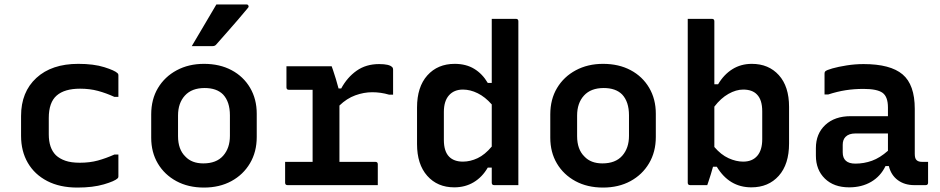

<svg xmlns="http://www.w3.org/2000/svg" viewBox="-20 -835 4240 866"><path d="M333 -547Q403 -547 450.5 -532Q498 -517 510 -505Q514 -502 514 -496V-398H496Q459 -415 422 -425Q385 -435 341 -435Q271 -435 235.5 -404Q200 -373 200 -303V-229Q200 -167 232 -135Q249 -119 275 -110Q301 -101 340 -101Q385 -101 421.5 -111Q458 -121 496 -138H514V-39Q514 -34 511 -31Q498 -18 448.5 -3.5Q399 11 329 11Q250 11 193 -18.5Q136 -48 105.5 -100.5Q75 -153 75 -222V-312Q75 -420 144 -483.5Q213 -547 333 -547Z M900 -547Q971 -547 1024.5 -518.5Q1078 -490 1108 -439Q1138 -388 1138 -322V-217Q1138 -150 1107.5 -98.5Q1077 -47 1023.5 -18Q970 11 900 11Q829 11 775.5 -18Q722 -47 692 -97.5Q662 -148 662 -214V-319Q662 -387 692.5 -438Q723 -489 777 -518Q831 -547 900 -547ZM903 -438Q845 -438 814 -404Q783 -370 783 -314V-221Q783 -161 816 -129Q845 -98 897 -98Q956 -98 986.5 -132.5Q1017 -167 1017 -222V-315Q1017 -376 986 -409Q957 -438 903 -438ZM956 -815H1092Q1098 -815 1100.5 -809.5Q1103 -804 1098 -799Q1074 -770 1052.5 -745Q1031 -720 1008 -694Q985 -668 956 -635Q950 -627 939 -627H845Q872 -673 900 -720Q928 -767 956 -815Z M1266 -105H1390V-430H1283Q1272 -430 1272 -441V-536H1476Q1476 -536 1482 -519Q1488 -502 1495 -478.5Q1502 -455 1507 -436H1519Q1546 -486 1588.5 -516Q1631 -546 1690 -546Q1737 -546 1749 -532Q1753 -529 1753 -521V-408H1735Q1698 -419 1659 -419Q1621 -419 1582.5 -405Q1544 -391 1511 -359V-105H1673Q1684 -105 1684 -94V0H1277Q1266 0 1266 -11Z M2031 -547Q2082 -547 2119 -524.5Q2156 -502 2180 -461H2198V-750H2307Q2318 -750 2318 -739V0H2209Q2198 0 2198 -11V-79H2180Q2155 -36 2116.5 -13Q2078 10 2029 10Q1953 10 1907 -42Q1861 -94 1861 -185V-350Q1861 -443 1907.5 -495Q1954 -547 2031 -547ZM2006 -128Q2028 -106 2068 -106Q2101 -106 2134 -121.5Q2167 -137 2198 -174V-364Q2168 -398 2134.5 -414.5Q2101 -431 2068 -431Q2028 -431 2005 -405Q1982 -379 1982 -330V-204Q1982 -152 2006 -128Z M2700 -547Q2771 -547 2824.5 -518.5Q2878 -490 2908 -439Q2938 -388 2938 -322V-217Q2938 -150 2907.5 -98.5Q2877 -47 2823.5 -18Q2770 11 2700 11Q2629 11 2575.5 -18Q2522 -47 2492 -97.5Q2462 -148 2462 -214V-319Q2462 -387 2492.5 -438Q2523 -489 2577 -518Q2631 -547 2700 -547ZM2703 -438Q2645 -438 2614 -404Q2583 -370 2583 -314V-221Q2583 -161 2616 -129Q2645 -98 2697 -98Q2756 -98 2786.5 -132.5Q2817 -167 2817 -222V-315Q2817 -376 2786 -409Q2757 -438 2703 -438Z M3170 0H3093Q3082 0 3082 -11V-750H3191Q3202 -750 3202 -739V-455H3219Q3245 -499 3283.5 -523Q3322 -547 3371 -547Q3447 -547 3493 -496Q3539 -445 3539 -353V-188Q3539 -94 3492.5 -42Q3446 10 3369 10Q3269 10 3213 -83H3196Q3192 -68 3186 -48.5Q3180 -29 3175 -14.5Q3170 0 3170 0ZM3332 -431Q3300 -431 3265.5 -411.5Q3231 -392 3202 -354V-172Q3232 -137 3266 -121.5Q3300 -106 3332 -106Q3373 -106 3395.5 -132Q3418 -158 3418 -207V-333Q3418 -385 3394 -409Q3373 -431 3332 -431Z M4106 -344V-141Q4106 -120 4114 -113Q4122 -105 4138 -105H4166V-11Q4166 0 4155 0H4104Q4060 0 4029.5 -22.5Q3999 -45 3989 -86H3974Q3952 -40 3909.5 -15Q3867 10 3810 10Q3741 10 3700.5 -29.5Q3660 -69 3660 -133V-167Q3660 -232 3702.5 -271.5Q3745 -311 3817 -311H3985V-350Q3985 -399 3960.5 -416.5Q3936 -434 3875 -434Q3832 -434 3794 -428Q3756 -422 3716 -409H3699V-503Q3699 -510 3702 -513Q3708 -519 3734.5 -526.5Q3761 -534 3799 -540Q3837 -546 3875 -546Q3996 -546 4051 -499.5Q4106 -453 4106 -344ZM3781 -148Q3781 -97 3838 -97Q3877 -97 3913 -110Q3949 -123 3985 -155V-233H3838Q3809 -233 3794 -218Q3781 -205 3781 -182Z"/></svg>

Font: Recursive Mn Lnr St SmB
Style: Regular
Weight: 600
Monospace: yes
Version: Version 1.079;hotconv 1.0.112;makeotfexe 2.5.65598; ttfautoh